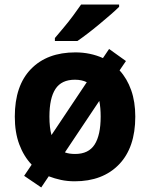

<svg xmlns="http://www.w3.org/2000/svg" viewBox="-20 -786 659 843"><path d="M574 -274Q574 -138 502.5 -64Q431 10 308 10Q276 10 248 4Q220 -2 194 -12L161 37L86 -14L119 -63Q84 -100 64.5 -152.5Q45 -205 45 -274Q45 -410 116 -483Q187 -556 311 -556Q376 -556 432 -531L459 -571L533 -518L505 -477Q538 -441 556 -390Q574 -339 574 -274ZM197 -274Q197 -226 206 -193L361 -425Q339 -436 309 -436Q250 -436 223.5 -395.5Q197 -355 197 -274ZM422 -274Q422 -313 416 -343L265 -117Q283 -110 310 -110Q369 -110 395.5 -151.5Q422 -193 422 -274ZM503 -766V-756Q489 -742 466 -722Q443 -702 416.5 -680Q390 -658 364.5 -638.5Q339 -619 320 -606H221V-619Q237 -638 258.5 -663.5Q280 -689 300.5 -716.5Q321 -744 336 -766Z"/></svg>

Font: BC Sans
Style: Bold
Weight: 700
Designer: Monotype Design Team
Province of B.C.
Foundry: Monotype Imaging Inc.
Version: Version 2.000;GOOG;noto-source:20170915:90ef993387c0